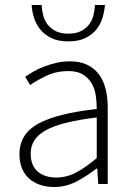

<svg xmlns="http://www.w3.org/2000/svg" viewBox="-20 -738 531 770"><path d="M197 12Q168 12 143 4Q118 -4 99 -20Q80 -36 69 -61Q58 -86 58 -120Q58 -200 132.5 -241.5Q207 -283 368 -301Q368 -328 364 -355.5Q360 -383 347 -404.5Q334 -426 312 -439.5Q290 -453 254 -453Q206 -453 166 -434Q126 -415 101 -397L81 -430Q94 -439 112.5 -450Q131 -461 154 -470Q177 -479 204 -485.5Q231 -492 260 -492Q302 -492 331 -477.5Q360 -463 378 -438Q396 -413 404 -379.5Q412 -346 412 -307V0H374L370 -62H367Q330 -33 287.5 -10.5Q245 12 197 12ZM205 -26Q247 -26 285 -46Q323 -66 368 -104V-267Q294 -258 243 -245Q192 -232 161 -214Q130 -196 116.5 -173Q103 -150 103 -122Q103 -96 111 -78Q119 -60 133 -48.5Q147 -37 165.5 -31.5Q184 -26 205 -26ZM254 -572Q212 -572 184.5 -586Q157 -600 140.5 -621Q124 -642 116 -668Q108 -694 107 -718H147Q148 -697 153.5 -676Q159 -655 171.5 -639Q184 -623 204 -613Q224 -603 254 -603Q284 -603 304 -613Q324 -623 336.5 -639Q349 -655 354.5 -676Q360 -697 361 -718H401Q399 -694 391.5 -668Q384 -642 367.5 -621Q351 -600 323.5 -586Q296 -572 254 -572Z"/></svg>

Font: CV Source Sans Light
Style: Regular
Weight: 300
Designer: Paul D. Hunt
Foundry: Adobe Systems Incorporated
Version: Version 3.001